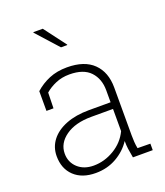

<svg xmlns="http://www.w3.org/2000/svg" viewBox="-141 -858 829 964"><g transform="rotate(-20 273.5 -376.0)"><path d="M204.6 10.3Q131.8 10.3 89.8 -29.5Q47.9 -69.3 47.9 -136.2Q47.9 -184.1 76.2 -220.7Q104.5 -257.3 156.7 -277.8Q209 -298.3 279.8 -298.3H395V-362.3Q395 -423.8 358.9 -462.2Q322.8 -500.5 248 -500.5Q207.5 -500.5 174.3 -486.3Q141.1 -472.2 117.2 -451.2L115.2 -367.7H77.6V-473.1Q110.8 -502.9 152.8 -520.5Q194.8 -538.1 248.5 -538.1Q341.3 -538.1 389.4 -491Q437.5 -443.8 437.5 -361.3V-106.4Q437.5 -88.4 438.7 -70.8Q439.9 -53.2 443.4 -35.6L511.7 -34.7V0H405.8Q399.9 -31.7 397.5 -49.8Q395 -67.9 395 -91.3Q365.7 -46.4 316.2 -18.1Q266.6 10.3 204.6 10.3ZM207.5 -28.3Q265.1 -28.3 317.4 -59.6Q369.6 -90.8 395 -144V-262.7H279.8Q192.9 -262.7 141.6 -226.1Q90.3 -189.5 90.3 -134.3Q90.3 -88.4 122.8 -58.3Q155.3 -28.3 207.5 -28.3ZM289.6 -644.5 288.1 -642.6H255.4L150.4 -759.3L151.4 -761.7H201.2Z"/></g></svg>

Font: Roboto Slab ExtraLight
Style: Regular
Weight: 250
Designer: Google
Version: Version 2.000; ttfautohint (v1.8.1.43-b0c9)